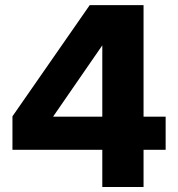

<svg xmlns="http://www.w3.org/2000/svg" viewBox="-20 -748 713 768"><path d="M29.8 -148.9V-282.7L338.9 -727.5H554.2V-281.2H642.6V-148.9H554.2V0H389.2V-148.9ZM389.2 -281.2V-565.9H388.7L192.9 -282.2V-281.2Z"/></svg>

Font: Inter Display ExtraBold
Style: Regular
Weight: 800
Designer: Rasmus Andersson
Foundry: rsms
Version: Version 4.000;git-a52131595